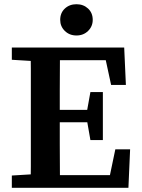

<svg xmlns="http://www.w3.org/2000/svg" viewBox="-20 -889 674 909"><path d="M36 0V-58L168 -66H183V0ZM125 0Q126 -51 126 -101.5Q126 -152 126 -203.5Q126 -255 126 -306V-358Q126 -409 126 -460Q126 -511 126 -562Q126 -613 125 -664H264Q264 -614 263.5 -563Q263 -512 263 -461Q263 -410 263 -358V-311Q263 -258 263 -206Q263 -154 263.5 -102.5Q264 -51 264 0ZM197 0V-60H533L493 -24L526 -182H596L588 0ZM194 -310V-369H430V-310ZM408 -226 390 -329V-353L408 -453H467V-226ZM36 -606V-664H183V-598H168ZM506 -487 473 -640 514 -604H197V-664H568L576 -487ZM342 -721Q309 -721 287 -742.5Q265 -764 265 -795Q265 -828 287 -848.5Q309 -869 342 -869Q375 -869 397 -848.5Q419 -828 419 -795Q419 -764 397 -742.5Q375 -721 342 -721Z"/></svg>

Font: Source Serif 4 SemiBold
Style: Regular
Weight: 600
Designer: Frank Grießhammer
Foundry: Adobe Systems Incorporated
Version: Version 4.004;hotconv 1.0.116;makeotfexe 2.5.65601